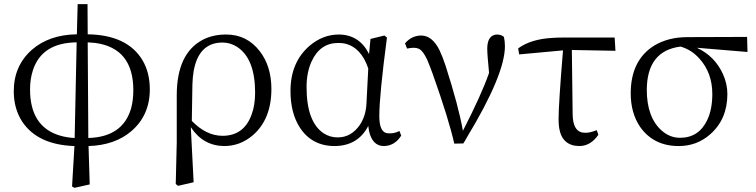

<svg xmlns="http://www.w3.org/2000/svg" viewBox="-20 -696 3674 933"><path d="M406.2 -490.2 409.2 -25.4Q577.1 -30.3 617.2 -169.9Q627.9 -210 627.9 -257.8Q627.9 -461.9 443.4 -487.3Q424.8 -489.3 406.2 -490.2ZM342.8 -25.4 352.5 -490.2Q182.6 -488.3 139.6 -353.5Q126 -311.5 126 -261.7Q126 -80.1 271.5 -37.1Q304.7 -27.3 342.8 -25.4ZM405.3 -675.8 406.2 -529.3Q597.7 -526.4 671.9 -404.3Q708 -343.8 708 -261.7Q708 -135.7 618.2 -58.6Q538.1 9.8 410.2 13.7L416 200.2L341.8 216.8L330.1 210L341.8 13.7Q164.1 7.8 88.9 -103.5Q46.9 -167 46.9 -252.9Q46.9 -376 134.8 -454.1Q218.8 -527.3 353.5 -529.3L357.4 -675.8Z M915 -286.1 912.1 -108.4Q982.4 -36.1 1061.5 -36.1Q1166 -36.1 1203.1 -140.6Q1219.7 -185.5 1219.7 -246.1Q1219.7 -410.2 1132.8 -467.8Q1099.6 -489.3 1061.5 -489.3Q945.3 -489.3 920.9 -349.6Q916 -320.3 915 -286.1ZM838.9 -3.9V-235.4Q839.8 -435.5 963.9 -502Q1013.7 -528.3 1079.1 -528.3Q1179.7 -528.3 1242.2 -447.3Q1298.8 -374 1298.8 -263.7Q1298.8 -117.2 1209 -39.1Q1147.5 13.7 1069.3 13.7Q966.8 12.7 907.2 -78.1L920.9 189.5L845.7 207L834 198.2Z M1760.7 -191.4 1769.5 -363.3Q1735.4 -465.8 1655.3 -484.4Q1639.6 -487.3 1624 -487.3Q1535.2 -487.3 1494.1 -397.5Q1469.7 -343.8 1469.7 -273.4Q1469.7 -104.5 1551.8 -48.8Q1583 -28.3 1621.1 -28.3Q1686.5 -28.3 1728.5 -88.9Q1757.8 -132.8 1760.7 -191.4ZM1920.9 -59.6 1929.7 -37.1Q1898.4 12.7 1845.7 13.7Q1790 13.7 1773.4 -58.6Q1771.5 -70.3 1769.5 -84Q1719.7 12.7 1606.4 13.7Q1495.1 13.7 1436.5 -77.1Q1391.6 -147.5 1391.6 -253.9Q1391.6 -393.6 1484.4 -473.6Q1548.8 -528.3 1627 -528.3Q1726.6 -527.3 1773.4 -433.6L1780.3 -506.8L1847.7 -523.4L1860.4 -513.7Q1823.2 -232.4 1823.2 -131.8Q1823.2 -59.6 1856.4 -49.8Q1864.3 -47.9 1874 -47.9Q1899.4 -47.9 1920.9 -59.6Z M1958 -460 1948.2 -485.4Q1979.5 -522.5 2026.4 -523.4Q2080.1 -523.4 2115.2 -453.1Q2129.9 -422.9 2144.5 -378.9Q2208 -181.6 2229.5 -60.5Q2319.3 -235.4 2355.5 -338.9Q2355.5 -340.8 2356.4 -342.8Q2347.7 -430.7 2347.7 -460.9Q2348.6 -527.3 2396.5 -528.3Q2417 -527.3 2428.7 -516.6Q2433.6 -496.1 2433.6 -471.7Q2433.6 -334 2250 -30.3Q2241.2 -13.7 2231.4 1L2187.5 2Q2161.1 -116.2 2083 -335.9Q2075.2 -356.4 2070.3 -370.1Q2043 -445.3 2015.6 -459Q2003.9 -463.9 1990.2 -463.9Q1976.6 -463.9 1958 -460Z M2758.8 -453.1 2762.7 -141.6Q2763.7 -63.5 2806.6 -52.7Q2816.4 -50.8 2827.1 -50.8Q2846.7 -50.8 2879.9 -63.5L2887.7 -41Q2850.6 12.7 2796.9 13.7Q2711.9 13.7 2697.3 -73.2Q2694.3 -93.8 2694.3 -117.2Q2694.3 -189.5 2715.8 -451.2L2502.9 -431.6L2498 -460.9Q2559.6 -505.9 2662.1 -511.7Q2689.5 -513.7 2724.6 -513.7H2966.8L2970.7 -449.2Z M3284.2 -26.4Q3376 -26.4 3417 -113.3Q3441.4 -165 3441.4 -239.3Q3441.4 -341.8 3378.9 -411.1Q3340.8 -454.1 3287.1 -469.7Q3124 -449.2 3123 -259.8Q3123 -126 3195.3 -61.5Q3235.4 -26.4 3284.2 -26.4ZM3612.3 -443.4 3366.2 -463.9Q3453.1 -423.8 3493.2 -335.9Q3514.6 -288.1 3514.6 -239.3Q3514.6 -116.2 3430.7 -43Q3366.2 13.7 3278.3 13.7Q3156.2 13.7 3090.8 -79.1Q3044.9 -146.5 3044.9 -242.2Q3044.9 -403.3 3159.2 -474.6Q3227.5 -515.6 3320.3 -515.6L3610.4 -516.6Z"/></svg>

Font: GenYoMin JP Regular
Style: Regular
Weight: 400
Version: Version 1.001;PS 1;hotconv 16.6.51;makeotf.lib2.5.65220 DEVE